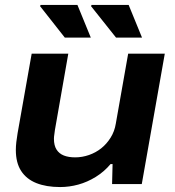

<svg xmlns="http://www.w3.org/2000/svg" viewBox="-20 -744 706 776"><path d="M223 12Q167 12 127 -4Q87 -20 65.5 -53Q44 -86 44 -138Q44 -153 46 -170Q48 -187 51 -205L108 -527H256L202 -219Q201 -209 199.5 -200Q198 -191 198 -183Q198 -156 208.5 -139.5Q219 -123 238 -115.5Q257 -108 284 -108Q312 -108 339.5 -117.5Q367 -127 389 -144.5Q411 -162 427 -187.5Q443 -213 448 -244L498 -527H646L553 0H433L435 -81H427Q401 -50 367 -29Q333 -8 296.5 2Q260 12 223 12ZM449 -592 348 -719 350 -724H500L554 -592ZM242 -592 142 -719 144 -724H293L347 -592Z"/></svg>

Font: Archivo SemiExpanded
Style: Bold Italic
Weight: 700
Width: 6
Italic angle: -10°
Designer: Hector Gatti
Foundry: Omnibus-Type
Version: Version 2.001